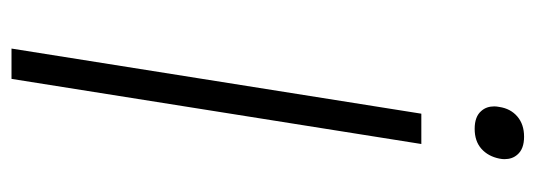

<svg xmlns="http://www.w3.org/2000/svg" viewBox="-326 -628 953 342"><g transform="rotate(90 151.0 -456.5)"><path d="M66 0 182 -730H236L120 0ZM209 -825Q187 -825 177 -837Q169 -846 169 -860Q169 -864 170 -869Q173 -889 187 -901Q201 -913 223 -913Q245 -913 255 -901Q263 -892 263 -878Q263 -874 262 -869Q258 -849 244.5 -837Q231 -825 209 -825Z"/></g></svg>

Font: Sora ExtraLight
Style: Italic
Weight: 200
Designer: Jonathan Barnbrook, Juli√°n Moncada
Version: Version 1.000